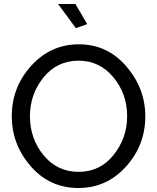

<svg xmlns="http://www.w3.org/2000/svg" viewBox="-20 -937 788 962"><path d="M271 -917H358L417 -816L360 -796ZM39 -355Q39 -500 136.5 -607.5Q234 -715 375 -715Q518 -715 613 -604.5Q708 -494 708 -354Q708 -209 611 -102Q514 5 373 5Q229 5 134 -104Q39 -213 39 -355ZM374 -76Q482 -76 549.5 -161Q617 -246 617 -355Q617 -467 548 -550Q479 -633 374 -633Q266 -633 198 -549Q130 -465 130 -355Q130 -242 198.5 -159Q267 -76 374 -76Z"/></svg>

Font: Raleway-v4020 Medium
Style: Regular
Weight: 500
Designer: Matt McInerney, Pablo Impallari, Rodrigo Fuenzalida
Foundry: Matt McInerney, Pablo Impallari, Rodrigo Fuenzalida
Version: Version 4.020;PS 004.020;hotconv 1.0.88;makeotf.lib2.5.64775